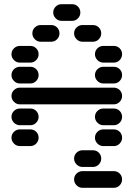

<svg xmlns="http://www.w3.org/2000/svg" viewBox="-20 -710 640 920"><path d="M435 -50Q435 -34 447 -22Q459 -10 475 -10H525Q542 -10 553.5 -22Q565 -34 565 -50Q565 -67 553.5 -78.5Q542 -90 525 -90H475Q459 -90 447 -78.5Q435 -67 435 -50ZM35 -50Q35 -34 47 -22Q59 -10 75 -10H125Q142 -10 153.5 -22Q165 -34 165 -50Q165 -67 153.5 -78.5Q142 -90 125 -90H75Q59 -90 47 -78.5Q35 -67 35 -50ZM435 -150Q435 -134 447 -122Q459 -110 475 -110H525Q542 -110 553.5 -122Q565 -134 565 -150Q565 -167 553.5 -178.5Q542 -190 525 -190H475Q459 -190 447 -178.5Q435 -167 435 -150ZM35 -150Q35 -134 47 -122Q59 -110 75 -110H125Q142 -110 153.5 -122Q165 -134 165 -150Q165 -167 153.5 -178.5Q142 -190 125 -190H75Q59 -190 47 -178.5Q35 -167 35 -150ZM35 -250Q35 -234 47 -222Q59 -210 75 -210H525Q542 -210 553.5 -222Q565 -234 565 -250Q565 -267 553.5 -278.5Q542 -290 525 -290H75Q59 -290 47 -278.5Q35 -267 35 -250ZM435 -350Q435 -334 447 -322Q459 -310 475 -310H525Q542 -310 553.5 -322Q565 -334 565 -350Q565 -367 553.5 -378.5Q542 -390 525 -390H475Q459 -390 447 -378.5Q435 -367 435 -350ZM35 -350Q35 -334 47 -322Q59 -310 75 -310H125Q142 -310 153.5 -322Q165 -334 165 -350Q165 -367 153.5 -378.5Q142 -390 125 -390H75Q59 -390 47 -378.5Q35 -367 35 -350ZM435 -450Q435 -434 447 -422Q459 -410 475 -410H525Q542 -410 553.5 -422Q565 -434 565 -450Q565 -467 553.5 -478.5Q542 -490 525 -490H475Q459 -490 447 -478.5Q435 -467 435 -450ZM35 -450Q35 -434 47 -422Q59 -410 75 -410H125Q142 -410 153.5 -422Q165 -434 165 -450Q165 -467 153.5 -478.5Q142 -490 125 -490H75Q59 -490 47 -478.5Q35 -467 35 -450ZM335 -550Q335 -534 347 -522Q359 -510 375 -510H425Q442 -510 453.5 -522Q465 -534 465 -550Q465 -567 453.5 -578.5Q442 -590 425 -590H375Q359 -590 347 -578.5Q335 -567 335 -550ZM135 -550Q135 -534 147 -522Q159 -510 175 -510H225Q242 -510 253.5 -522Q265 -534 265 -550Q265 -567 253.5 -578.5Q242 -590 225 -590H175Q159 -590 147 -578.5Q135 -567 135 -550ZM235 -650Q235 -634 247 -622Q259 -610 275 -610H325Q342 -610 353.5 -622Q365 -634 365 -650Q365 -667 353.5 -678.5Q342 -690 325 -690H275Q259 -690 247 -678.5Q235 -667 235 -650ZM335 150Q335 166 347 178Q359 190 375 190H525Q542 190 553.5 178Q565 166 565 150Q565 133 553.5 121.5Q542 110 525 110H375Q359 110 347 121.5Q335 133 335 150ZM335 50Q335 66 347 78Q359 90 375 90H425Q442 90 453.5 78Q465 66 465 50Q465 33 453.5 21.5Q442 10 425 10H375Q359 10 347 21.5Q335 33 335 50Z"/></svg>

Font: Matrix Sans Raster
Style: Regular
Weight: 400
Designer: Brad Neil
Version: Version 1.100